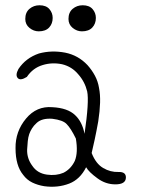

<svg xmlns="http://www.w3.org/2000/svg" viewBox="-20 -722 540 729"><path d="M50 -460Q78 -502 128 -519Q176 -532 228 -522Q277 -512 312 -475Q329 -456 340.5 -434.5Q352 -413 356 -388Q361 -363 360 -331.5Q359 -300 353 -261Q346 -222 339.5 -192Q333 -162 328 -141Q344 -100 372 -84Q399 -68 430 -69Q459 -70 458 -47Q457 -22 418 -22Q381 -22 350 -45Q317 -69 307 -87Q284 -41 243 -25Q199 -8 148 -15Q123 -19 102.5 -29Q82 -39 68 -58Q39 -93 39 -159Q38 -223 79 -272Q119 -320 179 -315Q237 -312 265 -285Q292 -260 301 -214Q319 -337 311 -375Q302 -412 277 -440Q253 -469 216 -478Q178 -486 142 -475Q105 -464 82 -430Q58 -415 48 -425Q37 -436 50 -460ZM268 -196Q249 -235 233 -251Q219 -266 179 -271Q139 -274 119 -255Q108 -245 101.5 -234.5Q95 -224 91 -213Q87 -201 85.5 -186.5Q84 -172 83 -154Q82 -120 103 -92Q122 -64 158 -59Q193 -54 221 -66Q249 -80 264 -111Q277 -143 268 -196ZM180 -654Q180 -632 166.5 -617.5Q153 -603 127 -603Q108 -603 92 -616Q76 -629 76 -650Q76 -675 92 -688.5Q108 -702 130 -702Q155 -702 167.5 -687.5Q180 -673 180 -654ZM344 -654Q344 -632 330.5 -617.5Q317 -603 291 -603Q272 -603 256 -616Q240 -629 240 -650Q240 -675 256 -688.5Q272 -702 294 -702Q319 -702 331.5 -687.5Q344 -673 344 -654Z"/></svg>

Font: Yomogi
Style: Regular
Weight: 400
Designer: satsuyako
Foundry: satsuyako
Version: Version 3.100